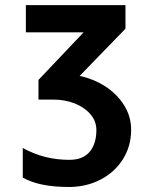

<svg xmlns="http://www.w3.org/2000/svg" viewBox="-20 -570 640 746"><path d="M68.5 120V5Q112.5 29 156.8 40Q201 51 249 51Q303 51 328.8 19.2Q354.5 -12.5 354.5 -64.5Q354.5 -99 331.5 -126Q308.5 -153 270.5 -168Q232.5 -183 188.5 -183H129.5V-259.5L305 -444.5H80.5V-550H467.5V-458.5L289.5 -275Q344 -263.5 389.8 -233.8Q435.5 -204 462.5 -160.5Q489.5 -117 489.5 -66Q489.5 -2 457.5 48.8Q425.5 99.5 370.2 128Q315 156.5 248 156.5Q132 156.5 68.5 120Z"/></svg>

Font: JuliaMono
Style: Bold
Weight: 700
Monospace: yes
Designer: cormullion
Foundry: corm
Version: Version 0.055; ttfautohint (v1.8.4)